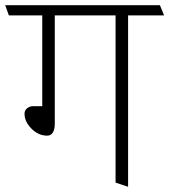

<svg xmlns="http://www.w3.org/2000/svg" viewBox="-31 -700 649 736"><path d="M179 -641V-225Q179 -204 171.5 -192Q164 -180 150 -180Q116 -180 89.5 -207Q63 -234 63 -264Q63 -277 73 -285Q83 -293 96 -293H131V-641H3L-11 -680H582L598 -641H460V16L412 0V-641Z"/></svg>

Font: Palanquin Thin
Style: Regular
Weight: 250
Designer: Pria Ravichandran
Version: Version 1.001